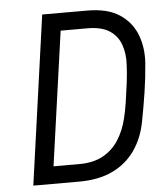

<svg xmlns="http://www.w3.org/2000/svg" viewBox="-51 -746 695 792"><g transform="rotate(-5 296.5 -350.0)"><path d="M55 0 153 -700H339Q423 -700 472.5 -667.5Q522 -635 543 -581Q564 -527 559 -461Q555 -405 545.5 -343.5Q536 -282 525 -225Q512 -156 476.5 -105.5Q441 -55 383.5 -27.5Q326 0 245 0ZM145 -72H251Q310 -72 350 -94Q390 -116 415 -155Q440 -194 452 -244Q459 -272 465 -311Q471 -350 476 -390.5Q481 -431 482 -462Q485 -509 471.5 -546.5Q458 -584 425 -605.5Q392 -627 333 -627H223Z"/></g></svg>

Font: Finlandica
Style: Italic
Weight: 400
Italic angle: -8°
Designer: Niklas Ekholm, Juho Hiilivirta, Jaakko Suomalainen
Foundry: Helsinki Type Studio
Version: Version 1.064